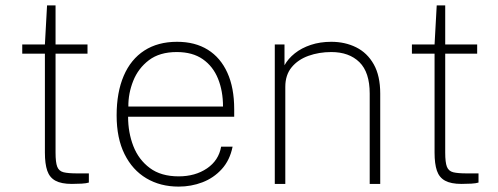

<svg xmlns="http://www.w3.org/2000/svg" viewBox="-20 -682 1847 712"><path d="M246.5 0Q207.5 0 185.8 -11.8Q164 -23.5 155.2 -49Q146.5 -74.5 146.5 -116V-483H62.5V-517H146.5L154.5 -662H186V-517H304.5V-483H186V-116Q186 -80 192.2 -63.8Q198.5 -47.5 215.8 -43.2Q233 -39 265.5 -39H309.5V-5Q300 -2 282.8 -1Q265.5 0 246.5 0Z M642.5 10Q574.5 10 522.8 -20.8Q471 -51.5 441.8 -110.5Q412.5 -169.5 412.5 -254Q412.5 -339.5 438.8 -400.8Q465 -462 515.2 -494.5Q565.5 -527 636.5 -527Q703.5 -527 750.8 -497.5Q798 -468 823.2 -412.2Q848.5 -356.5 848.5 -277V-249H455Q455 -190.5 474.5 -140.2Q494 -90 535.5 -59Q577 -28 642.5 -28Q704 -28 747.5 -57.5Q791 -87 800 -138H842.5Q832.5 -88 802.5 -55Q772.5 -22 730.8 -6Q689 10 642.5 10ZM456 -287H807Q807 -344.5 788.5 -390.2Q770 -436 732 -462.5Q694 -489 635.5 -489Q572 -489 532.2 -458.8Q492.5 -428.5 474 -382Q455.5 -335.5 456 -287Z M999 0V-517H1035V-440Q1048.5 -464.5 1073.2 -484.2Q1098 -504 1132.5 -515.5Q1167 -527 1208.5 -527Q1259.5 -527 1300.8 -506.5Q1342 -486 1366 -443.5Q1390 -401 1390 -335V0H1351V-335Q1351 -414 1312.8 -451.5Q1274.5 -489 1208.5 -489Q1163 -489 1124 -475Q1085 -461 1061.5 -432.5Q1038 -404 1038 -360V0Z M1691.5 0Q1652.5 0 1630.8 -11.8Q1609 -23.5 1600.2 -49Q1591.5 -74.5 1591.5 -116V-483H1507.5V-517H1591.5L1599.5 -662H1631V-517H1749.5V-483H1631V-116Q1631 -80 1637.2 -63.8Q1643.5 -47.5 1660.8 -43.2Q1678 -39 1710.5 -39H1754.5V-5Q1745 -2 1727.8 -1Q1710.5 0 1691.5 0Z"/></svg>

Font: Public Sans Thin Thin
Style: Regular
Weight: 250
Version: Version 2.001